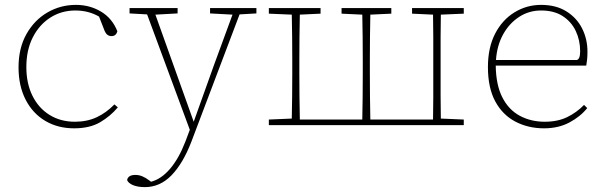

<svg xmlns="http://www.w3.org/2000/svg" viewBox="-20 -513 2478 787"><path d="M284 13Q217 13 165.5 -17.5Q114 -48 85 -104.5Q56 -161 56 -237Q56 -316 88.5 -373.5Q121 -431 174.5 -462Q228 -493 291 -493Q348 -493 394 -465.5Q440 -438 461 -385Q456 -365 437 -365Q418 -365 409 -386L386 -445Q343 -470 289 -470Q232 -470 186.5 -441Q141 -412 114.5 -360Q88 -308 88 -238Q88 -171 113 -120.5Q138 -70 183 -42Q228 -14 287 -14Q337 -14 376.5 -32.5Q416 -51 449 -85L463 -73Q433 -37 390.5 -12Q348 13 284 13Z M841 -458V-480H1031V-458L962 -454L764 69Q730 157 683 205.5Q636 254 574 254Q545 254 525.5 246Q506 238 501 225Q505 204 535 204Q550 204 564 210Q578 216 591 226L599 232Q641 221 677 179Q713 137 740 67L758 19L583 -454L511 -458V-480H708V-458L617 -453L774 -14L857 -246L933 -453Z M1669 -457V-480H1881V-457L1787 -453Q1786 -413 1786 -360.5Q1786 -308 1786 -267V-213Q1786 -172 1786 -120Q1786 -68 1787 -27L1881 -23V0H1082V-23L1176 -27Q1177 -68 1177.5 -120Q1178 -172 1178 -213V-267Q1178 -308 1177.5 -360.5Q1177 -413 1176 -453L1082 -457V-480H1294V-457L1209 -453Q1208 -413 1207.5 -360.5Q1207 -308 1207 -267V-213Q1207 -170 1207.5 -117Q1208 -64 1209 -23H1465Q1466 -64 1466.5 -117Q1467 -170 1467 -213V-267Q1467 -308 1466.5 -360.5Q1466 -413 1465 -453L1380 -457V-480H1584V-457L1498 -453Q1497 -413 1496.5 -360.5Q1496 -308 1496 -267V-213Q1496 -170 1496.5 -117Q1497 -64 1498 -23H1755Q1756 -64 1756 -117Q1756 -170 1756 -213V-267Q1756 -308 1756 -360.5Q1756 -413 1755 -453Z M2198 -470Q2148 -470 2107.5 -443.5Q2067 -417 2042 -371.5Q2017 -326 2013 -267H2344Q2358 -270 2358 -303Q2358 -348 2340 -386Q2322 -424 2286.5 -447Q2251 -470 2198 -470ZM2210 13Q2145 13 2092.5 -14.5Q2040 -42 2010 -97.5Q1980 -153 1980 -238Q1980 -318 2009.5 -375Q2039 -432 2089 -462.5Q2139 -493 2198 -493Q2259 -493 2301.5 -466.5Q2344 -440 2366 -396.5Q2388 -353 2388 -301Q2388 -283 2386.5 -269Q2385 -255 2383 -244H2012Q2013 -165 2039 -114Q2065 -63 2110.5 -38.5Q2156 -14 2213 -14Q2266 -14 2305 -33Q2344 -52 2374 -83L2387 -70Q2359 -35 2314 -11Q2269 13 2210 13Z"/></svg>

Font: Source Serif 4 SmText ExtraLight
Style: Regular
Weight: 200
Designer: Frank Grießhammer
Foundry: Adobe
Version: Version 4.005;hotconv 1.1.0;makeotfexe 2.6.0